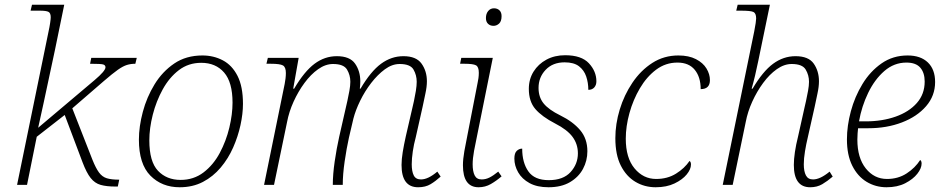

<svg xmlns="http://www.w3.org/2000/svg" viewBox="-20 -780 3997 810"><path d="M467 7Q429 7 404.5 0Q380 -7 362.5 -29Q345 -51 328 -96L253 -295L135 -203L94 0H52L185 -648Q189 -666 191.5 -683Q194 -700 194 -707Q194 -725 184.5 -730Q175 -735 148 -735H109L115 -760H251L212 -570Q201 -520 189 -462.5Q177 -405 164.5 -348Q152 -291 141 -241L379 -442Q425 -481 425 -496Q425 -505 415.5 -508Q406 -511 360 -511L365 -536H557L551 -511Q532 -511 515.5 -506Q499 -501 477 -485.5Q455 -470 418 -438L285 -323L370 -106Q384 -71 397.5 -52.5Q411 -34 430.5 -28Q450 -22 483 -22L477 7Z M738 10Q663 10 614.5 -39Q566 -88 566 -191Q566 -246 582.5 -308Q599 -370 632 -424Q665 -478 715 -512Q765 -546 834 -546Q881 -546 920 -525.5Q959 -505 982 -460Q1005 -415 1005 -342Q1005 -300 994.5 -252Q984 -204 963.5 -157.5Q943 -111 911 -73Q879 -35 836 -12.5Q793 10 738 10ZM742 -21Q797 -21 838.5 -52.5Q880 -84 907 -134.5Q934 -185 947.5 -241.5Q961 -298 961 -347Q961 -433 925.5 -474Q890 -515 829 -515Q775 -515 734.5 -484Q694 -453 666.5 -403Q639 -353 624.5 -296Q610 -239 610 -188Q610 -98 646.5 -59.5Q683 -21 742 -21Z M1744 10Q1674 10 1674 -84Q1674 -108 1679 -138.5Q1684 -169 1692 -205L1720 -326Q1722 -334 1726.5 -354.5Q1731 -375 1734.5 -397Q1738 -419 1738 -435Q1738 -463 1724.5 -486.5Q1711 -510 1666 -510Q1634 -510 1603.5 -487.5Q1573 -465 1546 -430Q1519 -395 1499.5 -355Q1480 -315 1471 -280L1452 -199Q1442 -154 1434 -99Q1426 -44 1426 0H1384Q1384 -44 1392 -99Q1400 -154 1411 -203L1439 -326Q1441 -334 1445.5 -354.5Q1450 -375 1454 -397Q1458 -419 1458 -435Q1458 -463 1444 -486.5Q1430 -510 1385 -510Q1353 -510 1322 -488Q1291 -466 1264.5 -430Q1238 -394 1218.5 -351Q1199 -308 1191 -265L1136 0H1094L1181 -426Q1183 -436 1184.5 -448.5Q1186 -461 1186 -472Q1186 -497 1173.5 -504Q1161 -511 1123 -511H1104L1110 -536H1240L1217 -406H1221Q1264 -479 1307 -511Q1350 -543 1401 -543Q1456 -543 1478 -511.5Q1500 -480 1500 -437Q1500 -423 1498 -406H1501Q1544 -479 1587.5 -511Q1631 -543 1682 -543Q1736 -543 1758.5 -511.5Q1781 -480 1781 -437Q1781 -414 1774.5 -384.5Q1768 -355 1763 -330L1734 -201Q1726 -172 1721.5 -141.5Q1717 -111 1717 -87Q1717 -57 1725.5 -40Q1734 -23 1756 -23Q1786 -23 1825 -56L1839 -35Q1818 -16 1796.5 -3Q1775 10 1744 10Z M2062 -671Q2048 -671 2039 -679.5Q2030 -688 2030 -704Q2030 -722 2039.5 -733.5Q2049 -745 2064 -745Q2078 -745 2087 -736.5Q2096 -728 2096 -712Q2096 -690 2085.5 -680.5Q2075 -671 2062 -671ZM1999 10Q1933 10 1933 -83Q1933 -108 1939 -142.5Q1945 -177 1952 -210L1995 -431Q1997 -439 1998.5 -450.5Q2000 -462 2000 -473Q2000 -498 1988 -504.5Q1976 -511 1940 -511H1921L1926 -536H2059L1992 -204Q1986 -177 1980 -144Q1974 -111 1974 -87Q1974 -57 1982.5 -40Q1991 -23 2012 -23Q2029 -23 2045 -31Q2061 -39 2082 -56L2096 -36Q2074 -17 2050.5 -3.5Q2027 10 1999 10Z M2294 10Q2246 10 2214 -7.5Q2182 -25 2166 -53Q2150 -81 2150 -111Q2150 -134 2160 -143.5Q2170 -153 2183 -153Q2183 -94 2209 -57Q2235 -20 2295 -20Q2356 -20 2387 -54Q2418 -88 2418 -133Q2418 -172 2395.5 -202.5Q2373 -233 2322 -259Q2266 -288 2238.5 -320Q2211 -352 2211 -405Q2211 -446 2231 -478Q2251 -510 2285.5 -528.5Q2320 -547 2364 -547Q2433 -547 2464.5 -513Q2496 -479 2496 -437Q2496 -421 2487 -411Q2478 -401 2462 -401Q2462 -431 2453 -457.5Q2444 -484 2422.5 -500.5Q2401 -517 2362 -517Q2312 -517 2282 -485.5Q2252 -454 2252 -409Q2252 -370 2273.5 -343.5Q2295 -317 2344 -293Q2397 -267 2427.5 -231Q2458 -195 2458 -142Q2458 -102 2439.5 -67.5Q2421 -33 2384.5 -11.5Q2348 10 2294 10Z M2746 10Q2699 10 2660.5 -13Q2622 -36 2599 -81.5Q2576 -127 2576 -197Q2576 -257 2594.5 -318Q2613 -379 2648 -431Q2683 -483 2732 -514.5Q2781 -546 2842 -546Q2886 -546 2916 -530.5Q2946 -515 2960.5 -491Q2975 -467 2975 -442Q2975 -404 2936 -404Q2936 -455 2911 -485.5Q2886 -516 2838 -516Q2788 -516 2748 -486Q2708 -456 2679.5 -407.5Q2651 -359 2635.5 -303Q2620 -247 2620 -195Q2620 -114 2657 -69.5Q2694 -25 2748 -25Q2796 -25 2832 -47.5Q2868 -70 2889 -101Q2895 -97 2895 -86Q2895 -66 2877 -44Q2859 -22 2825.5 -6Q2792 10 2746 10Z M3398 10Q3329 10 3329 -84Q3329 -108 3333.5 -138.5Q3338 -169 3347 -205L3374 -326Q3376 -334 3380.5 -354.5Q3385 -375 3389 -397Q3393 -419 3393 -435Q3393 -463 3379 -486.5Q3365 -510 3320 -510Q3288 -510 3257 -488Q3226 -466 3199.5 -430Q3173 -394 3153.5 -351Q3134 -308 3126 -265L3071 0H3029L3162 -648Q3166 -668 3168 -682.5Q3170 -697 3170 -702Q3170 -724 3158.5 -729.5Q3147 -735 3105 -735H3086L3092 -760H3228L3179 -523Q3173 -493 3165.5 -461.5Q3158 -430 3151 -406H3155Q3198 -479 3241.5 -511Q3285 -543 3336 -543Q3391 -543 3413 -511.5Q3435 -480 3435 -437Q3435 -414 3428.5 -384.5Q3422 -355 3417 -330L3388 -201Q3381 -172 3376 -141.5Q3371 -111 3371 -87Q3371 -57 3380 -40Q3389 -23 3410 -23Q3440 -23 3480 -56L3493 -35Q3471 -16 3449 -3Q3427 10 3398 10Z M3720 10Q3674 10 3636 -13Q3598 -36 3575.5 -81Q3553 -126 3553 -192Q3553 -249 3569.5 -310.5Q3586 -372 3618.5 -425.5Q3651 -479 3699 -512.5Q3747 -546 3809 -546Q3864 -546 3894.5 -516.5Q3925 -487 3925 -434Q3925 -376 3887 -332Q3849 -288 3785 -263.5Q3721 -239 3643 -239H3600Q3599 -232 3598 -217.5Q3597 -203 3597 -191Q3597 -114 3632.5 -69.5Q3668 -25 3722 -25Q3769 -25 3805 -48.5Q3841 -72 3862 -105Q3868 -101 3868 -90Q3868 -70 3850 -47Q3832 -24 3799 -7Q3766 10 3720 10ZM3632 -268Q3702 -268 3758.5 -288Q3815 -308 3848 -345.5Q3881 -383 3881 -436Q3881 -473 3862.5 -494.5Q3844 -516 3804 -516Q3752 -516 3711 -480.5Q3670 -445 3642.5 -388Q3615 -331 3604 -268Z"/></svg>

Font: Noto Serif ExtraLight
Style: Italic
Weight: 200
Italic angle: -12°
Designer: Monotype Design Team
Foundry: Monotype Imaging Inc.
Version: Version 2.014; ttfautohint (v1.8.4.7-5d5b)